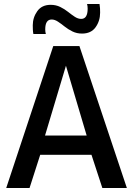

<svg xmlns="http://www.w3.org/2000/svg" viewBox="-20 -935 661 955"><path d="M11 0 245 -706H375L611 0H489L435 -165H180L127 0ZM204 -261H411L308 -608ZM146 -766Q144 -776 143.5 -787Q143 -798 143 -809Q143 -848 165.5 -879.5Q188 -911 232 -911Q258 -911 279.5 -900.5Q301 -890 318.5 -876Q336 -862 352 -851.5Q368 -841 384 -841Q416 -841 416 -892Q416 -905 413 -915H475Q477 -904 477.5 -893.5Q478 -883 478 -872Q478 -831 455.5 -799.5Q433 -768 388 -768Q362 -768 340.5 -778.5Q319 -789 301.5 -803Q284 -817 268 -827.5Q252 -838 237 -838Q205 -838 205 -789Q205 -776 208 -766Z"/></svg>

Font: Georama Medium
Style: Regular
Weight: 500
Designer: Jean-Baptiste Levee
Foundry: Production Type
Version: Version 1.000